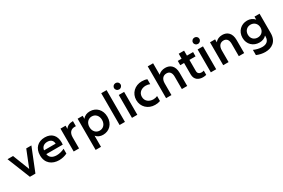

<svg xmlns="http://www.w3.org/2000/svg" viewBox="130 -2229 5709 3880"><g transform="rotate(-30 2984.0 -289.5)"><path d="M219 0H348L562 -534H442L286 -144L134 -534H5Z M902 6C967 6 1032 -9 1092 -38V-150C1027 -119 965 -105 909 -105C812 -105 747 -147 735 -231H1119C1121 -249 1122 -266 1122 -283C1122 -441 1033 -540 875 -540C712 -540 612 -438 612 -271C612 -84 743 6 902 6ZM1005 -320H734C744 -398 800 -437 876 -437C949 -437 1001 -401 1005 -320Z M1241 0H1366V-257C1366 -365 1418 -422 1510 -422C1518 -422 1526 -422 1535 -421V-540C1455 -540 1393 -513 1360 -458V-534H1241Z M1928 -541C1857 -541 1798 -516 1759 -463V-534H1641V194H1766V-65C1806 -17 1863 6 1928 6C2073 6 2183 -101 2183 -267C2183 -433 2073 -541 1928 -541ZM1910 -432C1993 -432 2057 -368 2057 -267C2057 -166 1993 -102 1910 -102C1827 -102 1763 -166 1763 -267C1763 -368 1827 -432 1910 -432Z M2312 0H2437V-742H2312Z M2601 0H2726V-534H2601ZM2664 -627C2707 -627 2740 -660 2740 -703C2740 -743 2707 -775 2664 -775C2621 -775 2588 -743 2588 -701C2588 -659 2621 -627 2664 -627Z M3140 8C3187 8 3227 1 3261 -12V-128C3232 -114 3199 -107 3165 -107C3076 -107 2986 -158 2986 -267C2986 -374 3075 -425 3166 -425C3199 -425 3232 -418 3261 -405V-520C3227 -534 3187 -541 3140 -541C2976 -541 2855 -424 2855 -267C2855 -109 2976 8 3140 8Z M3397 0H3522V-272C3522 -376 3574 -430 3653 -430C3723 -430 3765 -383 3765 -289V0H3890V-306C3890 -467 3802 -540 3684 -540C3618 -540 3560 -517 3522 -474V-742H3397Z M4335 -2V-102C4317 -95 4298 -92 4280 -92C4233 -92 4192 -115 4192 -174V-434H4335V-534H4192V-650H4067V-534H3978V-434H4067V-168C4067 -39 4160 8 4257 8C4283 8 4310 4 4335 -2Z M4441 0H4566V-534H4441ZM4504 -627C4547 -627 4580 -660 4580 -703C4580 -743 4547 -775 4504 -775C4461 -775 4428 -743 4428 -701C4428 -659 4461 -627 4504 -627Z M5016 -540C4946 -540 4886 -513 4849 -465V-534H4730V0H4855V-272C4855 -376 4906 -430 4984 -430C5053 -430 5094 -382 5094 -289V0H5219V-306C5219 -466 5132 -540 5016 -540Z M5404 32V154C5469 181 5538 196 5604 196C5756 196 5886 115 5886 -81V-534H5768V-462C5727 -515 5666 -540 5596 -540C5456 -540 5343 -438 5343 -283C5343 -128 5456 -29 5596 -29C5662 -29 5720 -50 5761 -96V-75C5761 41 5685 77 5598 77C5531 77 5456 56 5404 32ZM5616 -134C5532 -134 5469 -192 5469 -283C5469 -373 5532 -434 5616 -434C5700 -434 5763 -373 5763 -283C5763 -192 5700 -134 5616 -134Z"/></g></svg>

Font: Chess Sans SemiBold
Style: Regular
Weight: 600
Designer: Wolf Bōese
Foundry: Wolf Bōese
Version: Version 7.223;Glyphs 3.3 (3306)